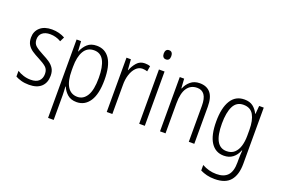

<svg xmlns="http://www.w3.org/2000/svg" viewBox="-121 -1129 2591 1768"><g transform="rotate(20 1174.5 -245.0)"><path d="M332 -136Q332 -67 290.5 -28.5Q249 10 171 10Q128 10 94.5 0.5Q61 -9 38 -22V-78Q64 -61 98.5 -50Q133 -39 170 -39Q224 -39 250.5 -64.5Q277 -90 277 -134Q277 -177 251 -200Q225 -223 172 -250Q134 -269 104.5 -289Q75 -309 58 -336.5Q41 -364 41 -407Q41 -467 83 -504.5Q125 -542 199 -542Q235 -542 267.5 -533.5Q300 -525 327 -510L305 -465Q283 -479 255 -487Q227 -495 198 -495Q150 -495 122 -472Q94 -449 94 -408Q94 -367 120.5 -344.5Q147 -322 201 -294Q239 -275 268 -255Q297 -235 314.5 -207Q332 -179 332 -136Z M638 -542Q721 -542 766 -474Q811 -406 811 -269Q811 -131 764.5 -60.5Q718 10 637 10Q581 10 547 -20Q513 -50 497 -90H493Q494 -72 495.5 -50.5Q497 -29 497 -8V236H442V-532H486L492 -434H495Q513 -480 547 -511Q581 -542 638 -542ZM629 -494Q563 -494 530 -438.5Q497 -383 497 -285V-249Q497 -146 530.5 -92Q564 -38 628 -38Q686 -38 720.5 -94Q755 -150 755 -269Q755 -378 724.5 -436Q694 -494 629 -494Z M1109 -541Q1122 -541 1136 -539Q1150 -537 1162 -532L1153 -479Q1143 -482 1131 -484.5Q1119 -487 1106 -487Q1069 -487 1041.5 -458.5Q1014 -430 999.5 -383.5Q985 -337 986 -282V0H931V-532H974L982 -429H985Q1001 -472 1031 -506.5Q1061 -541 1109 -541Z M1277 -731Q1296 -731 1305 -718.5Q1314 -706 1314 -686Q1314 -641 1277 -641Q1259 -641 1249.5 -653Q1240 -665 1240 -686Q1240 -706 1249 -718.5Q1258 -731 1277 -731ZM1304 -532V0H1249V-532Z M1647 -542Q1716 -542 1752.5 -498.5Q1789 -455 1789 -363V0H1735V-353Q1735 -425 1710.5 -459.5Q1686 -494 1639 -494Q1576 -494 1541.5 -444.5Q1507 -395 1507 -294V0H1453V-532H1496L1502 -440H1506Q1522 -482 1557.5 -512Q1593 -542 1647 -542Z M2085 -542Q2137 -542 2169 -517.5Q2201 -493 2221 -452H2224L2231 -532H2276V19Q2276 126 2228 183.5Q2180 241 2074 241Q2032 241 1997.5 232.5Q1963 224 1933 209V155Q1966 173 2000.5 182.5Q2035 192 2074 192Q2148 192 2184.5 152Q2221 112 2221 27V-4Q2221 -24 2222 -46Q2223 -68 2225 -93H2221Q2203 -45 2167.5 -17.5Q2132 10 2080 10Q1998 10 1953 -59Q1908 -128 1908 -263Q1908 -396 1953 -469Q1998 -542 2085 -542ZM2093 -493Q2025 -493 1994.5 -432Q1964 -371 1964 -263Q1964 -149 1995.5 -93.5Q2027 -38 2090 -38Q2137 -38 2166 -64.5Q2195 -91 2208.5 -136Q2222 -181 2222 -237V-294Q2222 -387 2192 -440Q2162 -493 2093 -493Z"/></g></svg>

Font: Noto Sans Khmer Condensed Light
Style: Regular
Weight: 300
Width: 3
Designer: Danh Hong and the Monotype Design Team
Foundry: Monotype Imaging Inc.
Version: Version 2.004; ttfautohint (v1.8.4.7-5d5b)